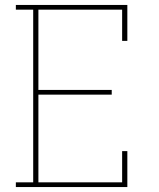

<svg xmlns="http://www.w3.org/2000/svg" viewBox="-20 -755 640 775"><path d="M44 0V-19H114V-716H44V-735H494V-590H473V-716H135V-392H431V-373H135V-19H473V-145H494V0Z"/></svg>

Font: Iosevka Slab Thin Extended
Style: Regular
Weight: 100
Width: 7
Monospace: yes
Designer: Belleve Invis
Foundry: Belleve Invis
Version: Version 11.1.1; ttfautohint (v1.8.3)